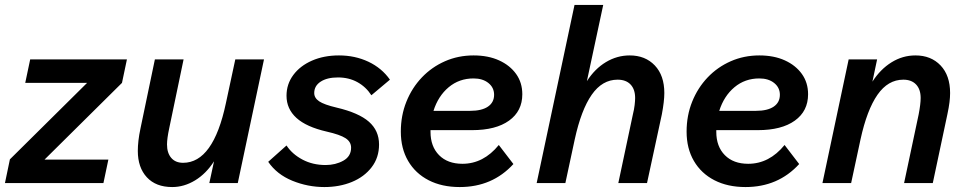

<svg xmlns="http://www.w3.org/2000/svg" viewBox="-22 -740 3909 776"><path d="M-2 0 18 -96 330 -405H80L100 -500H491L471 -405L158 -95H416L396 0Z M939 0H824L843 -88Q811 -38 766.5 -11Q722 16 674 16Q608 16 571.5 -23.5Q535 -63 535 -130Q535 -149 537.5 -171.5Q540 -194 546 -222L604 -500H720L662 -222Q653 -180 653 -156Q653 -122 670 -102Q687 -82 718 -82Q840 -82 891 -323L929 -500H1045Z M1062 -86 1136 -152Q1159 -117 1200.5 -95Q1242 -73 1294 -73Q1334 -73 1365.5 -90.5Q1397 -108 1397 -143Q1397 -167 1374.5 -181.5Q1352 -196 1299 -208Q1216 -227 1176 -263.5Q1136 -300 1136 -353Q1136 -400 1163.5 -437Q1191 -474 1239 -495Q1287 -516 1348 -516Q1413 -516 1467 -490.5Q1521 -465 1554 -418L1479 -355Q1457 -389 1422.5 -408Q1388 -427 1344 -427Q1300 -427 1274 -410Q1248 -393 1248 -364Q1248 -344 1268 -330.5Q1288 -317 1339 -305Q1428 -284 1469 -248Q1510 -212 1510 -156Q1510 -103 1480 -64Q1450 -25 1400 -4.5Q1350 16 1289 16Q1222 16 1159.5 -9.5Q1097 -35 1062 -86Z M2053 -77Q1968 16 1836 16Q1764 16 1710.5 -11.5Q1657 -39 1627.5 -89.5Q1598 -140 1598 -208Q1598 -273 1620.5 -329Q1643 -385 1683 -427Q1723 -469 1776.5 -492.5Q1830 -516 1892 -516Q1951 -516 1995 -496Q2039 -476 2064 -441Q2089 -406 2089 -359Q2089 -291 2035.5 -252.5Q1982 -214 1886 -214H1718Q1718 -211 1718 -207Q1718 -148 1752.5 -113Q1787 -78 1847 -78Q1932 -78 1994 -154ZM1892 -423Q1834 -423 1791.5 -387.5Q1749 -352 1730 -292H1878Q1925 -292 1950 -309Q1975 -326 1975 -357Q1975 -386 1952 -404.5Q1929 -423 1892 -423Z M2147 0 2300 -720H2416L2350 -412Q2382 -462 2427 -489Q2472 -516 2523 -516Q2586 -516 2624.5 -475.5Q2663 -435 2663 -364Q2663 -331 2653 -278L2593 0H2477L2536 -278Q2541 -298 2543 -315.5Q2545 -333 2545 -344Q2545 -379 2526.5 -398.5Q2508 -418 2474 -418Q2412 -418 2369.5 -357Q2327 -296 2301 -177L2263 0Z M3208 -77Q3123 16 2991 16Q2919 16 2865.5 -11.5Q2812 -39 2782.5 -89.5Q2753 -140 2753 -208Q2753 -273 2775.5 -329Q2798 -385 2838 -427Q2878 -469 2931.5 -492.5Q2985 -516 3047 -516Q3106 -516 3150 -496Q3194 -476 3219 -441Q3244 -406 3244 -359Q3244 -291 3190.5 -252.5Q3137 -214 3041 -214H2873Q2873 -211 2873 -207Q2873 -148 2907.5 -113Q2942 -78 3002 -78Q3087 -78 3149 -154ZM3047 -423Q2989 -423 2946.5 -387.5Q2904 -352 2885 -292H3033Q3080 -292 3105 -309Q3130 -326 3130 -357Q3130 -386 3107 -404.5Q3084 -423 3047 -423Z M3302 0 3408 -500H3523L3504 -410Q3536 -460 3581 -488Q3626 -516 3678 -516Q3741 -516 3779.5 -475.5Q3818 -435 3818 -364Q3818 -347 3815.5 -326.5Q3813 -306 3807 -278L3748 0H3632L3691 -278Q3699 -320 3699 -344Q3699 -379 3680.5 -398.5Q3662 -418 3629 -418Q3567 -418 3524.5 -357Q3482 -296 3456 -177L3418 0Z"/></svg>

Font: Wix Madefor Text SemiBold
Style: Italic
Weight: 600
Italic angle: -12°
Designer: Dalton Maag Ltd
Foundry: Dalton Maag Ltd
Version: Version 3.100